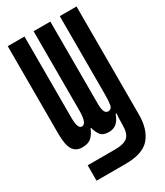

<svg xmlns="http://www.w3.org/2000/svg" viewBox="-227 -804 954 1112"><g transform="rotate(-30 250.0 -248.0)"><path d="M270 218Q386 218 433 162.5Q480 107 480 10V-714H368V-194Q368 -147 363.5 -121.5Q359 -96 335 -96Q305 -96 305 -164V-714H193V-184Q193 -96 160 -96Q132 -96 132 -171V-714H20V-129Q20 -53 40 -21.5Q60 10 103 10Q144 10 165.5 -11.5Q187 -33 197 -62H202Q208 -35 224 -12.5Q240 10 281 10Q341 10 365 -62H371Q368 -32 368 14Q368 71 343.5 93Q319 115 260 115H76V218Z"/></g></svg>

Font: Noto Sans Mono UI Condensed
Style: Bold
Weight: 700
Width: 3
Designer: Monotype Design team
Foundry: Monotype Imaging Inc.
Version: 1.000